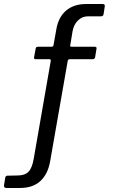

<svg xmlns="http://www.w3.org/2000/svg" viewBox="-102 -762 569 953"><path d="M368 -530Q379 -530 377 -520L370 -477Q367 -468 357 -468H243Q236 -468 234 -459L147 38Q136 102 98.5 136.5Q61 171 -2 171H-70Q-84 171 -82 157L-76 120Q-74 110 -65 110L-15 109Q21 109 39 91Q57 73 65 28L150 -460V-462Q150 -468 144 -468H75Q66 -468 67 -477L75 -520Q75 -530 88 -530H154Q163 -530 164 -540L177 -613Q187 -676 225.5 -709Q264 -742 325 -742H408Q420 -742 418 -730L412 -691Q410 -681 399 -681H334Q306 -681 285 -660.5Q264 -640 258 -606L247 -539L246 -535Q246 -530 254 -530Z"/></svg>

Font: Libre Franklin
Style: Regular
Weight: 400
Designer: Pablo Impallari, Rodrigo Fuenzalida
Foundry: Impallari Type
Version: Version 1.001; ttfautohint (v1.4.1)